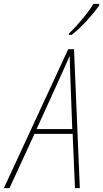

<svg xmlns="http://www.w3.org/2000/svg" viewBox="-83 -971 532 991"><path d="M273 -798V-791H287C336 -828 399 -899 429 -943V-951H399C375 -909 321 -844 273 -798ZM-63 0H-34L95 -280H292L304 0H329L299 -717H269ZM106 -305 241 -602C255 -633 266 -658 275 -679H277C277 -657 278 -630 279 -602L290 -305Z"/></svg>

Font: Noto Sans Condensed Thin
Style: Italic
Weight: 100
Width: 3
Italic angle: -12°
Designer: Monotype Design Team
Foundry: Monotype Imaging Inc.
Version: Version 2.013